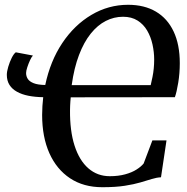

<svg xmlns="http://www.w3.org/2000/svg" viewBox="-20 -771 782 802"><path d="M407.5 11Q329 11 272.8 -26.2Q216.5 -63.5 186.2 -131.2Q156 -199 156 -291Q156 -310 157.2 -328.5Q158.5 -347 160.5 -365Q126.5 -365.5 98.8 -371Q71 -376.5 50.8 -387.8Q30.5 -399 19.5 -416.5Q8.5 -434 8.5 -458.5Q8.5 -472 14.5 -492.2Q20.5 -512.5 29.2 -529.8Q38 -547 46 -552.5L117.5 -539Q112 -533.5 105.5 -519.5Q99 -505.5 94 -490.2Q89 -475 89 -466Q89 -452.5 96 -441.5Q103 -430.5 120.5 -423.5Q138 -416.5 169 -416Q190 -516 240.2 -591.2Q290.5 -666.5 361.8 -708.8Q433 -751 515 -751Q583 -751 631.2 -722.5Q679.5 -694 705.2 -639.5Q731 -585 731 -507Q731 -465 724.5 -425.5Q718 -386 710.5 -365L275.5 -364.5Q274.5 -356 274 -347.5Q273.5 -339 273 -330.2Q272.5 -321.5 272.5 -312Q271.5 -224.5 291.5 -162.5Q311.5 -100.5 349.2 -67.8Q387 -35 438.5 -35Q474.5 -35 502.8 -42.8Q531 -50.5 550.2 -62.8Q569.5 -75 580 -88L616.5 -184.5H675.5L652.5 -30.5Q634 -29.5 613.8 -23.2Q593.5 -17 566.5 -9Q539.5 -1 501 5Q462.5 11 407.5 11ZM609.5 -415.5Q613.5 -432.5 617 -449.8Q620.5 -467 622.2 -484.8Q624 -502.5 624 -522Q624 -553.5 617 -585.2Q610 -617 594.8 -643.2Q579.5 -669.5 554.5 -685.2Q529.5 -701 494 -701Q456 -701 421.8 -683.5Q387.5 -666 359 -630.5Q330.5 -595 310 -541.2Q289.5 -487.5 279.5 -415.5Z"/></svg>

Font: Merriweather 36pt Medium
Style: Italic
Weight: 500
Italic angle: -7.8°
Version: Version 2.101